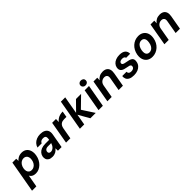

<svg xmlns="http://www.w3.org/2000/svg" viewBox="342 -2380 4240 4240"><g transform="rotate(-45 2462.0 -260.0)"><path d="M-15.8 220 116.2 -526H236.2L238.2 -456.9Q257 -479.4 282.3 -497.7Q307.5 -516.1 340.2 -527.1Q372.8 -538 412.5 -538Q485.2 -538 531.7 -502Q578.1 -466 595.9 -403.7Q613.7 -341.4 599.7 -262Q589.7 -202.6 562.9 -152.6Q536.1 -102.6 498.1 -65.8Q460.1 -29 414.1 -8.5Q368.1 12 319.2 12Q281.5 12 251.9 2.8Q222.4 -6.3 202.1 -23.8Q181.9 -41.3 169.7 -65.4L119.2 220ZM304 -105.5Q341.6 -105.5 374.4 -124.5Q407.2 -143.4 430.3 -178.9Q453.5 -214.5 461.6 -262.4Q470.2 -310.9 459.3 -346.5Q448.5 -382 422.9 -401.2Q397.4 -420.5 359.8 -420.5Q320.9 -420.5 288.1 -401.2Q255.3 -382 232.4 -346.5Q209.4 -310.9 200.8 -263Q192.7 -214.5 202.9 -179.2Q213 -144 239.1 -124.8Q265.1 -105.5 304 -105.5Z M836.9 12Q775.9 12 739.6 -9.6Q703.3 -31.2 690.1 -67.9Q676.8 -104.5 683.8 -147.5Q692.6 -194.8 722.7 -230.7Q752.7 -266.6 803.4 -286.8Q854.1 -307 924.6 -307H1046.2Q1053.4 -348.6 1051 -375.3Q1048.5 -401.9 1030.3 -415.1Q1012.2 -428.3 973.1 -428.3Q936.9 -428.3 911.1 -413.4Q885.4 -398.6 874.1 -368.6H742.9Q757.9 -420.6 793.1 -458.5Q828.3 -496.3 879.7 -517.2Q931 -538 992.7 -538Q1065.4 -538 1112.5 -514.3Q1159.6 -490.5 1178.8 -445.3Q1198 -400.1 1186.4 -334.6L1127.4 0H1013.7L1012 -77.7Q997.4 -57.9 979.5 -41.4Q961.6 -25 939.5 -13Q917.5 -1.1 891.7 5.5Q866 12 836.9 12ZM886.7 -92.4Q910.3 -92.4 932.1 -102.1Q953.8 -111.9 972.1 -129.4Q990.4 -147 1003.9 -170.2Q1017.4 -193.4 1025.6 -220.2L1026.4 -224.4H925.3Q895.9 -224.4 875.5 -216.2Q855.1 -208 843.7 -193.2Q832.3 -178.5 828.4 -159.1Q823.2 -127.2 839.3 -109.8Q855.3 -92.4 886.7 -92.4Z M1266.2 0 1358.2 -526H1478.2L1474.2 -434.7Q1500 -468.9 1533.8 -491.8Q1567.6 -514.6 1609 -526.3Q1650.5 -538 1698.4 -538L1674 -395.5H1600.9Q1574.4 -395.5 1549.6 -389.2Q1524.8 -383 1504.3 -368.2Q1483.8 -353.5 1469.1 -328Q1454.4 -302.6 1447.5 -264.4L1401.2 0Z M2026.4 0 1864.4 -284 2102.7 -526H2262.5L1956.3 -227.6L1976 -334.5L2193.8 0ZM1699.2 0 1825.2 -720H1960.2L1834.2 0Z M2281 0 2374 -526H2509L2416 0ZM2465.8 -587.9Q2429.1 -587.9 2405.8 -609.7Q2382.4 -631.4 2382 -664.1Q2382.6 -697.3 2405.6 -718.6Q2428.5 -740 2465.2 -740Q2502.1 -740 2525.9 -718.6Q2549.6 -697.3 2549 -664.1Q2549.4 -631.4 2526.1 -609.7Q2502.7 -587.9 2465.8 -587.9Z M2557.2 0 2649.2 -526H2768L2763.9 -448.3Q2792.7 -489.8 2838.7 -513.9Q2884.6 -538 2944 -538Q3004.9 -538 3043.8 -513.7Q3082.7 -489.3 3097.5 -442.8Q3112.4 -396.4 3100.4 -329.1L3042.5 0H2908.1L2963.4 -316.6Q2972.4 -367.9 2950.6 -396.1Q2928.8 -424.4 2879.6 -424.4Q2848.8 -424.4 2820.7 -410.9Q2792.6 -397.3 2772.7 -371.3Q2752.9 -345.3 2745.8 -307.3L2692.2 0Z M3383.7 12Q3305.7 12 3259.5 -10.7Q3213.2 -33.3 3195.1 -72.7Q3176.9 -112.1 3182.7 -161.9H3317.3Q3316.3 -142.6 3323.9 -126.5Q3331.4 -110.4 3350.2 -100.8Q3369 -91.2 3399.7 -91.2Q3426 -91.2 3445.9 -98.8Q3465.7 -106.4 3477.9 -120.1Q3490.1 -133.8 3492.9 -151.8Q3497.2 -175.4 3487.7 -188.9Q3478.3 -202.4 3456.4 -210.2Q3434.5 -217.9 3400.3 -221.8Q3355 -228.9 3320.4 -240.2Q3285.7 -251.5 3263.7 -269.5Q3241.6 -287.5 3232.9 -314.8Q3224.3 -342.1 3231.3 -380.9Q3239.9 -426.2 3271 -461.8Q3302.1 -497.5 3352.6 -517.7Q3403.1 -538 3469.3 -538Q3565.4 -538 3611.4 -497.2Q3657.3 -456.5 3655.1 -386.2H3528.1Q3526.6 -409.2 3506.4 -421.7Q3486.1 -434.2 3449.9 -434.2Q3411.8 -434.2 3389.3 -420.7Q3366.8 -407.3 3363 -383.9Q3360.2 -368.6 3366.9 -355.9Q3373.7 -343.3 3394.5 -334Q3415.3 -324.7 3454.8 -318.7Q3506.6 -310.8 3543 -299.9Q3579.4 -289 3601.4 -271.8Q3623.3 -254.6 3630.6 -227.5Q3637.8 -200.4 3629.8 -159.4Q3620.2 -105.6 3586.7 -67.3Q3553.3 -28.9 3501.3 -8.5Q3449.3 12 3383.7 12Z M3959 12Q3884.2 12 3832.7 -22.9Q3781.3 -57.8 3759.8 -120.1Q3738.3 -182.3 3752.3 -263Q3763.3 -324.2 3790.6 -374.4Q3817.9 -424.7 3858.3 -461.2Q3898.7 -497.8 3949.2 -517.9Q3999.6 -538 4055.8 -538Q4131.6 -538 4182.8 -503.1Q4234.1 -468.2 4255.4 -406.4Q4276.8 -344.7 4262.4 -263Q4252 -201.8 4224.6 -151.6Q4197.2 -101.3 4156.9 -64.8Q4116.5 -28.2 4066.3 -8.1Q4016.1 12 3959 12ZM3979.2 -104.5Q4014.6 -104.5 4044.2 -122.4Q4073.8 -140.2 4094.8 -175.4Q4115.8 -210.7 4124.8 -263Q4134.5 -315.8 4126.2 -351.1Q4117.9 -386.4 4094.7 -403.9Q4071.6 -421.5 4035.6 -421.5Q4000.6 -421.5 3971 -403.9Q3941.4 -386.4 3920.5 -351.1Q3899.6 -315.8 3889.9 -263Q3880.9 -210.7 3889.1 -175.4Q3897.3 -140.2 3920.7 -122.4Q3944.1 -104.5 3979.2 -104.5Z M4338.2 0 4430.2 -526H4549L4544.9 -448.3Q4573.7 -489.8 4619.7 -513.9Q4665.6 -538 4725 -538Q4785.9 -538 4824.8 -513.7Q4863.7 -489.3 4878.5 -442.8Q4893.4 -396.4 4881.4 -329.1L4823.5 0H4689.1L4744.4 -316.6Q4753.4 -367.9 4731.6 -396.1Q4709.8 -424.4 4660.6 -424.4Q4629.8 -424.4 4601.7 -410.9Q4573.6 -397.3 4553.7 -371.3Q4533.9 -345.3 4526.8 -307.3L4473.2 0Z"/></g></svg>

Font: DM Sans 9pt
Style: Italic
Weight: 400
Italic angle: -10°
Designer: Colophon Foundry, Jonny Pinhorn
Foundry: Colophon Foundry
Version: Version 4.004